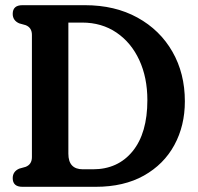

<svg xmlns="http://www.w3.org/2000/svg" viewBox="-20 -720 762 740"><path d="M29 -33.5Q29 -59 54 -70L79 -77Q103 -86.5 103 -114.5V-585.5Q103 -613.5 79 -623L54 -630Q29 -641 29 -666.5Q29 -700 66.5 -700H307.5Q423 -700 509.8 -652.2Q596.5 -604.5 644.5 -520.8Q692.5 -437 692.5 -329.5Q692.5 -235.5 652 -161Q611.5 -86.5 534.5 -43.2Q457.5 0 348.5 0H66.5Q29 0 29 -33.5ZM338 -67.5Q434.5 -67.5 491.2 -137.2Q548 -207 548 -334Q548 -421 516.8 -488.5Q485.5 -556 428.8 -594.5Q372 -633 296.5 -633H243.5V-127.5Q243.5 -67.5 299.5 -67.5Z"/></svg>

Font: Fraunces 144pt S100 SemiBold
Style: Regular
Weight: 600
Version: Version 1.000; ttfautohint (v1.8.3)